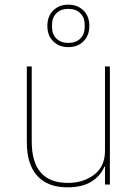

<svg xmlns="http://www.w3.org/2000/svg" viewBox="-20 -791 596 823"><path d="M338 -614Q313 -589 273 -589Q233 -589 208 -614Q183 -639 183 -680Q183 -721 208 -746Q233 -771 273 -771Q313 -771 338 -746Q363 -721 363 -680Q363 -639 338 -614ZM343 -675V-685Q343 -716 324 -734.5Q305 -753 273 -753Q241 -753 222 -734.5Q203 -716 203 -685V-675Q203 -644 222 -625.5Q241 -607 273 -607Q305 -607 324 -625.5Q343 -644 343 -675ZM430 0V-76H427Q412 -38 372.5 -13Q333 12 269 12Q184 12 139.5 -37.5Q95 -87 95 -181V-506H116V-185Q116 -7 271 -7Q338 -7 384 -42.5Q430 -78 430 -144V-506H451V0Z"/></svg>

Font: IBM Plex Sans Thin
Style: Regular
Weight: 100
Designer: Mike Abbink, Paul van der Laan, Pieter van Rosmalen
Foundry: Bold Monday
Version: Version 3.0